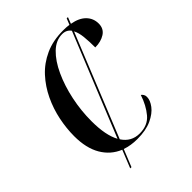

<svg xmlns="http://www.w3.org/2000/svg" viewBox="-243 -876 1092 1092"><g transform="rotate(-45 302.5 -330.5)"><path d="M149 99 192 -8Q126 -35 89.5 -97.5Q53 -160 53 -256Q53 -318 66.5 -384Q80 -450 109 -511Q138 -572 182.5 -620.5Q227 -669 289.5 -697.5Q352 -726 434 -726Q460 -726 482 -723L497 -760H507L492 -721Q548 -711 576.5 -681.5Q605 -652 605 -610Q605 -569 573 -548.5Q541 -528 495 -528Q495 -577 491 -615.5Q487 -654 474 -678L224 -60Q261 -3 328 -3Q393 -3 429.5 -46.5Q466 -90 487 -154Q494 -149 499 -141Q504 -133 504 -121Q504 -94 481 -63.5Q458 -33 412 -11.5Q366 10 296 10Q244 10 201 -5L159 99ZM183 -246Q183 -133 217 -71L468 -689Q450 -715 415 -715Q365 -715 323 -674.5Q281 -634 249.5 -565.5Q218 -497 200.5 -414Q183 -331 183 -246Z"/></g></svg>

Font: Noto Serif Display Condensed SemiBold
Style: Italic
Weight: 600
Width: 3
Italic angle: -12°
Designer: Monotype Design Team
Foundry: Monotype Imaging Inc.
Version: Version 2.009